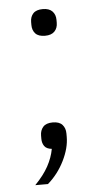

<svg xmlns="http://www.w3.org/2000/svg" viewBox="-50 -554 380 724"><g transform="rotate(-5 140.0 -191.5)"><path d="M140 -92Q165 -92 176.5 -79Q188 -66 188 -46V-33Q188 9 164.5 56.5Q141 104 102 138H54Q87 104 104.5 72Q122 40 128 7Q108 5 100 -6.5Q92 -18 92 -34V-46Q92 -66 103.5 -79Q115 -92 140 -92ZM140 -420Q115 -420 103.5 -432.5Q92 -445 92 -465V-476Q92 -496 103.5 -508.5Q115 -521 140 -521Q164 -521 176 -508.5Q188 -496 188 -476V-465Q188 -445 176 -432.5Q164 -420 140 -420Z"/></g></svg>

Font: IBM Plex Sans Hebrew Light
Style: Regular
Weight: 300
Designer: Mike Abbink, Paul van der Laan, Pieter van Rosmalen, Yanek Iontef
Foundry: Bold Monday
Version: Version 1.2